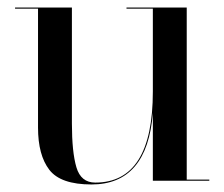

<svg xmlns="http://www.w3.org/2000/svg" viewBox="-20 -480 595 510"><path d="M476 -3H536V0H386V-180Q371 10 223 10Q141 10 111 -29Q81 -68 81 -141V-457H20V-460H171V-152Q171 -76 183 -35.5Q195 5 233 5Q386 5 386 -237V-457H316V-460H476Z"/></svg>

Font: Bodoni* 72
Style: Regular
Weight: 400
Version: Version 1.003